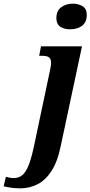

<svg xmlns="http://www.w3.org/2000/svg" viewBox="-154 -789 494 1049"><path d="M228 -629Q196 -629 175 -643.5Q154 -658 154 -689Q154 -731 181 -750Q208 -769 244 -769Q274 -769 297 -755Q320 -741 320 -708Q320 -668 295 -648.5Q270 -629 228 -629ZM-39 240Q-69 240 -90.5 237Q-112 234 -134 229L-122 177Q-115 179 -102.5 181.5Q-90 184 -80 184Q-51 184 -31.5 167.5Q-12 151 3 112.5Q18 74 32 8L118 -399Q121 -413 123 -424Q125 -435 125 -445Q125 -467 114 -475.5Q103 -484 77 -484H60L70 -536H294L178 8Q160 96 126.5 146.5Q93 197 50.5 218Q8 239 -39 240Z"/></svg>

Font: Noto Serif SemiCondensed
Style: Bold Italic
Weight: 700
Width: 4
Italic angle: -12°
Designer: Monotype Design Team
Foundry: Monotype Imaging Inc.
Version: Version 2.014